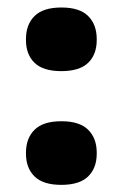

<svg xmlns="http://www.w3.org/2000/svg" viewBox="-20 -490 336 525"><path d="M147.5 15.5Q98 15.5 74.5 -7.5Q51 -30.5 51 -70V-72Q51 -112 74.5 -135.2Q98 -158.5 148 -158.5Q197.5 -158.5 221 -135.2Q244.5 -112 244.5 -72.5V-70Q244.5 -30.5 221 -7.5Q197.5 15.5 147.5 15.5ZM147.5 -295.5Q98 -295.5 74.5 -318.2Q51 -341 51 -380.5V-383Q51 -423 74.5 -446.2Q98 -469.5 148 -469.5Q197.5 -469.5 221 -446.2Q244.5 -423 244.5 -383V-380.5Q244.5 -341 221 -318.2Q197.5 -295.5 147.5 -295.5Z"/></svg>

Font: Anek Latin Expanded
Style: Bold
Weight: 700
Width: 7
Designer: Yesha Goshar
Foundry: Ek Type
Version: Version 1.003